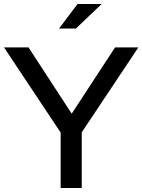

<svg xmlns="http://www.w3.org/2000/svg" viewBox="-21 -936 709 956"><path d="M0 0ZM281 0V-276L-1 -700H121L336 -370L552 -700H668L386 -277V0ZM365 -916H485L357 -794H273Z"/></svg>

Font: Red Hat Display Medium
Style: Regular
Weight: 500
Designer: Pentagram / MCKL
Foundry: Pentagram / MCKL
Version: Version 1.005; Red Hat Display Medium